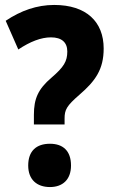

<svg xmlns="http://www.w3.org/2000/svg" viewBox="-20 -988 456 776"><path d="M117 -485H241V-509C241 -544 249 -560 301 -605C366 -661 399 -708 399 -792C399 -900 329 -968 199 -968C129 -968 64 -945 3 -904L54 -788C102 -820 146 -837 186 -837C229 -837 252 -817 252 -780C252 -740 238 -717 188 -674C134 -628 117 -589 117 -524ZM94 -319C94 -262 129 -232 182 -232C233 -232 267 -262 267 -319C267 -379 234 -407 182 -407C127 -407 94 -378 94 -319Z"/></svg>

Font: Noto Sans Khmer UI Condensed ExtraBold
Style: Regular
Weight: 800
Width: 3
Designer: Danh Hong and the Monotype Design Team
Foundry: Monotype Imaging Inc.
Version: Version 2.002